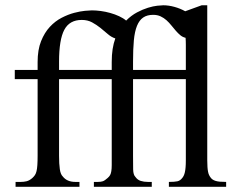

<svg xmlns="http://www.w3.org/2000/svg" viewBox="-20 -715 907 735"><path d="M626.5 0V-18.6Q648.4 -18.6 659.2 -21Q669.9 -23.4 677.7 -33.7Q680.7 -37.1 683.3 -42.5Q686 -47.9 687.7 -55.7Q689.5 -63.5 690.4 -74.5Q691.4 -85.4 691.4 -101.1V-412.1H489.3V-118.7Q489.3 -87.4 489.7 -66.4Q490.2 -45.4 498.5 -37.6Q506.3 -26.4 518.6 -22.5Q530.8 -18.6 546.4 -18.6H561V0H339.4V-18.6H354.5Q366.2 -18.6 373.8 -21.2Q381.3 -23.9 392.1 -33.7Q398.4 -39.1 401.6 -44.9Q404.8 -50.8 406.2 -60.1Q407.7 -69.3 407.7 -83V-412.1H206.1V-118.7Q206.1 -87.4 209 -67.4Q211.9 -47.4 220.2 -39.6Q236.3 -18.6 268.6 -18.6H284.2V0H39.6V-18.6H59.6Q71.3 -18.6 82 -21.2Q92.8 -23.9 104 -33.7Q109.9 -39.1 113.8 -44.9Q117.7 -50.8 119.9 -60.1Q122.1 -69.3 123 -83.3Q124 -97.2 124 -118.7V-412.1H36.6V-447.3H124V-477.5Q124 -524.4 137.2 -557.4Q150.4 -590.3 170.9 -612.3Q191.4 -634.3 216.1 -647Q240.7 -659.7 263.9 -665.8Q287.1 -671.9 305.4 -673.6Q323.7 -675.3 331.5 -675.3Q347.2 -675.3 365.7 -672.9Q384.3 -670.4 402.3 -665.3Q420.4 -660.2 436.3 -652.8Q452.1 -645.5 462.9 -636.2Q482.4 -655.8 504.4 -667.5Q526.4 -679.2 546.4 -685.3Q566.4 -691.4 582 -693.1Q597.7 -694.8 605 -694.8Q625.5 -694.8 647.7 -688.7Q669.9 -682.6 689 -671.9L752 -694.8H773.4V-101.1Q773.4 -86.4 774.2 -75.9Q774.9 -65.4 776.4 -57.9Q777.8 -50.3 780.3 -45.2Q782.7 -40 786.1 -35.6Q789.1 -31.2 793.5 -28.1Q797.9 -24.9 804.7 -22.7Q811.5 -20.5 821.3 -19.5Q831.1 -18.6 845.7 -18.6V0ZM691.4 -447.3V-543.5Q691.4 -559.1 690.4 -570.3Q679.2 -572.8 670.4 -580.1Q661.6 -587.4 653.1 -597.2Q644.5 -606.9 636 -617.7Q627.4 -628.4 617.4 -637.5Q607.4 -646.5 595 -652.3Q582.5 -658.2 566.4 -658.2Q543 -658.2 528.1 -647.9Q513.2 -637.7 504.4 -616Q495.6 -594.2 492.4 -560.5Q489.3 -526.9 489.3 -479.5V-447.3ZM407.7 -447.3V-477.5Q407.7 -504.4 411.1 -526.9Q414.6 -549.3 421.4 -567.9Q406.2 -572.8 392.8 -584.5Q379.4 -596.2 364.5 -608.2Q349.6 -620.1 332.5 -629.4Q315.4 -638.7 293 -638.7Q246.1 -638.7 226.1 -600.8Q206.1 -563 206.1 -479.5V-447.3Z"/></svg>

Font: Doulos SIL Viet
Style: Regular
Weight: 400
Designer: Walt Agee, Victor Gaultney, Peter Martin, Debbi Hosken, Becca Hirsbrunner
Foundry: SIL International
Version: Version 5.000